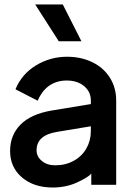

<svg xmlns="http://www.w3.org/2000/svg" viewBox="-20 -814 588 856"><path d="M25 -141Q25 -211 71 -258Q117 -305 209 -321L385 -350V-366Q385 -405 355 -430Q325 -455 277 -455Q234 -455 201 -433Q168 -411 148 -365L49 -416Q77 -484 140.5 -522.5Q204 -561 279 -561Q342 -561 392 -536.5Q442 -512 470 -467.5Q498 -423 498 -366V10H387V-40Q374 -24 324.5 -1Q275 22 215 22Q131 22 78 -23Q25 -68 25 -141ZM226 -77Q272 -77 308.5 -97Q345 -117 365 -152Q385 -187 385 -229V-251L234 -226Q143 -211 143 -144Q143 -116 166.5 -96.5Q190 -77 226 -77ZM137 -794H260L343 -630H242Z"/></svg>

Font: BLUETTI 2.0 Medium
Style: Italic
Weight: 500
Designer: Stijn de Vries
Foundry: tokotype
Version: Version 2.005;October 31, 2023;FontCreator 14.0.0.2814 64-bi